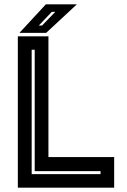

<svg xmlns="http://www.w3.org/2000/svg" viewBox="-20 -868 586 888"><path d="M62.5 0V-700H204V-141.5H508V0ZM126.5 -62.5H445V-76.5H140.5V-638H126.5ZM70 -716 192 -848H335.5L193.5 -716ZM159.5 -750H174.5L235.5 -813H219.5Z"/></svg>

Font: Tourney
Style: Bold
Weight: 700
Designer: Tyler Finck
Foundry: Etcetera Type Co
Version: Version 1.015